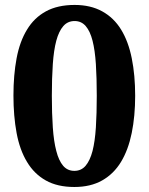

<svg xmlns="http://www.w3.org/2000/svg" viewBox="-20 -744 599 774"><path d="M524.9 -357.9Q524.9 -275.9 511 -207.8Q497.1 -139.6 467.8 -91.3Q438.5 -43 391.8 -16.6Q345.2 9.8 279.8 9.8Q211.4 9.8 164.6 -16.6Q117.7 -43 88.9 -91.3Q59.6 -139.6 46.9 -208Q34.2 -276.4 34.2 -358.9Q34.2 -441.4 46.9 -509Q59.6 -576.7 88.9 -624.5Q117.7 -672.4 165 -698.2Q212.4 -724.1 280.8 -724.1Q345.2 -724.1 392.1 -698.2Q439 -672.4 468.3 -624.5Q497.6 -576.7 511.2 -508.8Q524.9 -440.9 524.9 -357.9ZM189 -357.9Q189 -286.6 192.9 -230.2Q196.8 -173.8 207 -135.3Q216.8 -96.7 234.4 -75.9Q252 -55.2 279.8 -55.2Q307.6 -55.2 325.2 -75.9Q342.8 -96.7 353 -135.3Q362.8 -173.8 366.5 -230.2Q370.1 -286.6 370.1 -357.9Q370.1 -429.2 366.5 -485.6Q362.8 -542 353 -580.1Q343.3 -618.2 325.7 -638.7Q308.1 -659.2 280.8 -659.2Q252.9 -659.2 235.1 -638.7Q217.3 -618.2 207 -580.1Q196.8 -542 192.9 -485.6Q189 -429.2 189 -357.9Z"/></svg>

Font: Sitara
Style: Bold Italic
Weight: 700
Italic angle: -11°
Designer: Neelakash Kshetrimayum
Foundry: Neelakash Kshetrimayum
Version: Version 1.000;PS Version 1.000;PS 1.0;hotconv 1.;hotconv 1.0